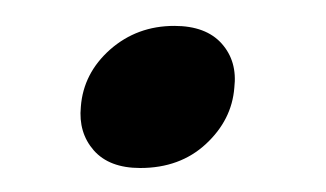

<svg xmlns="http://www.w3.org/2000/svg" viewBox="-20 -312 258 152"><path d="M91 -179Q66.5 -179 54.2 -193Q42 -207 44 -227.5Q46 -254 67.2 -272.8Q88.5 -291.5 118 -291.5Q143 -291.5 155.5 -277.5Q168 -263.5 165.5 -242.5Q163.5 -217 143 -198Q122.5 -179 91 -179Z"/></svg>

Font: Fraunces 144pt Soft
Style: Italic
Weight: 400
Italic angle: -16°
Version: Version 1.000;[b76b70a41]